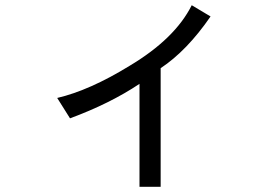

<svg xmlns="http://www.w3.org/2000/svg" viewBox="-20 -661 1040 735"><path d="M786 -598 714 -641Q650 -513 476 -409Q323 -315 199 -286L248 -208Q402 -265 514 -340V54H595V-400Q696 -467 786 -598Z"/></svg>

Font: Sawarabi Gothic
Style: Regular
Weight: 400
Designer: mshio (mshio@users.sourceforge.jp)
Version: Version 20141215